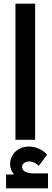

<svg xmlns="http://www.w3.org/2000/svg" viewBox="-20 -760 281 1044"><path d="M64 -740H171V0H64ZM13 189H53L54 185Q35 163 35 132Q35 91 64.5 64Q94 37 139 37Q166 37 192.5 49Q219 61 236 81L191 142Q168 118 139 118Q122 118 111 126.5Q100 135 100 147Q100 183 170 183H241V264H13Z"/></svg>

Font: IBM Plex Sans Arabic SemiBold
Style: Regular
Weight: 600
Designer: Mike Abbink, Paul van der Laan, Pieter van Rosmalen, Wael Morcos, Khajak Apelian
Foundry: Bold Monday
Version: Version 1.1